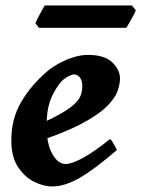

<svg xmlns="http://www.w3.org/2000/svg" viewBox="-20 -656 512 696"><path d="M415 -371.1Q415 -349.6 405 -323.2Q395 -296.9 363 -266.4Q331.1 -235.8 266.6 -202.9Q202.1 -169.9 92.8 -135.3L89.4 -190.9Q153.3 -218.3 191.2 -239Q229 -259.8 247.8 -276.9Q266.6 -293.9 272.5 -310.1Q278.3 -326.2 278.3 -344.2Q278.3 -364.3 269.5 -375.2Q260.7 -386.2 248 -386.2Q240.2 -386.2 223.9 -377.2Q207.5 -368.2 195.8 -352.5Q172.4 -321.8 160.6 -287.1Q148.9 -252.4 148.9 -198.7Q148.9 -135.3 169.4 -98.4Q189.9 -61.5 218.3 -61.5Q239.3 -61.5 279.5 -83Q319.8 -104.5 378.9 -151.9Q382.8 -149.9 388.2 -141.1Q393.6 -132.3 398.2 -123.5Q402.8 -114.7 403.8 -112.3Q323.7 -43 269.3 -11.5Q214.8 20 168.5 20Q139.6 20 105.2 3.7Q70.8 -12.7 45.9 -49.6Q21 -86.4 21 -147.9Q21 -224.6 56.6 -285.9Q92.3 -347.2 152.3 -398.4Q167 -411.1 190.9 -424.6Q214.8 -438 243.2 -447.5Q271.5 -457 298.8 -457Q358.9 -457 387 -429.9Q415 -402.8 415 -371.1ZM472.2 -619.1Q470.2 -612.3 463.1 -599.1Q456.1 -585.9 448.7 -573.2Q441.4 -560.5 438 -555.2H121.1L108.4 -571.8Q110.8 -578.6 117.4 -591.3Q124 -604 131.1 -616.9Q138.2 -629.9 142.1 -636.2H458Z"/></svg>

Font: Gentium Book Plus
Style: Bold Italic
Weight: 700
Italic angle: -8°
Designer: Victor Gaultney, Annie Olsen, Iska Routamaa, Becca Hirsbrunner
Foundry: SIL International
Version: Version 6.101